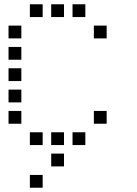

<svg xmlns="http://www.w3.org/2000/svg" viewBox="-20 -700 640 900"><path d="M121 -680Q120 -680 120 -680Q120 -680 120 -679V-621Q120 -620 120 -620Q120 -620 121 -620H179Q180 -620 180 -620Q180 -620 180 -621V-679Q180 -680 180 -680Q180 -680 179 -680ZM221 -680Q220 -680 220 -680Q220 -680 220 -679V-621Q220 -620 220 -620Q220 -620 221 -620H279Q280 -620 280 -620Q280 -620 280 -621V-679Q280 -680 280 -680Q280 -680 279 -680ZM321 -680Q320 -680 320 -680Q320 -680 320 -679V-621Q320 -620 320 -620Q320 -620 321 -620H379Q380 -620 380 -620Q380 -620 380 -621V-679Q380 -680 380 -680Q380 -680 379 -680ZM21 -580Q20 -580 20 -580Q20 -580 20 -579V-521Q20 -520 20 -520Q20 -520 21 -520H79Q80 -520 80 -520Q80 -520 80 -521V-579Q80 -580 80 -580Q80 -580 79 -580ZM421 -580Q420 -580 420 -580Q420 -580 420 -579V-521Q420 -520 420 -520Q420 -520 421 -520H479Q480 -520 480 -520Q480 -520 480 -521V-579Q480 -580 480 -580Q480 -580 479 -580ZM21 -480Q20 -480 20 -480Q20 -480 20 -479V-421Q20 -420 20 -420Q20 -420 21 -420H79Q80 -420 80 -420Q80 -420 80 -421V-479Q80 -480 80 -480Q80 -480 79 -480ZM21 -380Q20 -380 20 -380Q20 -380 20 -379V-321Q20 -320 20 -320Q20 -320 21 -320H79Q80 -320 80 -320Q80 -320 80 -321V-379Q80 -380 80 -380Q80 -380 79 -380ZM21 -280Q20 -280 20 -280Q20 -280 20 -279V-221Q20 -220 20 -220Q20 -220 21 -220H79Q80 -220 80 -220Q80 -220 80 -221V-279Q80 -280 80 -280Q80 -280 79 -280ZM21 -180Q20 -180 20 -180Q20 -180 20 -179V-121Q20 -120 20 -120Q20 -120 21 -120H79Q80 -120 80 -120Q80 -120 80 -121V-179Q80 -180 80 -180Q80 -180 79 -180ZM421 -180Q420 -180 420 -180Q420 -180 420 -179V-121Q420 -120 420 -120Q420 -120 421 -120H479Q480 -120 480 -120Q480 -120 480 -121V-179Q480 -180 480 -180Q480 -180 479 -180ZM121 -80Q120 -80 120 -80Q120 -80 120 -79V-21Q120 -20 120 -20Q120 -20 121 -20H179Q180 -20 180 -20Q180 -20 180 -21V-79Q180 -80 180 -80Q180 -80 179 -80ZM221 -80Q220 -80 220 -80Q220 -80 220 -79V-21Q220 -20 220 -20Q220 -20 221 -20H279Q280 -20 280 -20Q280 -20 280 -21V-79Q280 -80 280 -80Q280 -80 279 -80ZM321 -80Q320 -80 320 -80Q320 -80 320 -79V-21Q320 -20 320 -20Q320 -20 321 -20H379Q380 -20 380 -20Q380 -20 380 -21V-79Q380 -80 380 -80Q380 -80 379 -80ZM221 20Q220 20 220 20Q220 20 220 21V79Q220 80 220 80Q220 80 221 80H279Q280 80 280 80Q280 80 280 79V21Q280 20 280 20Q280 20 279 20ZM121 120Q120 120 120 120Q120 120 120 121V179Q120 180 120 180Q120 180 121 180H179Q180 180 180 180Q180 180 180 179V121Q180 120 180 120Q180 120 179 120Z"/></svg>

Font: Doto Black Medium
Style: Regular
Weight: 500
Monospace: yes
Version: Version 1.000